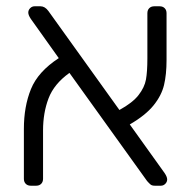

<svg xmlns="http://www.w3.org/2000/svg" viewBox="-20 -591 608 611"><path d="M512 -20Q512 -12 506 -6Q500 0 492 0H473Q464 0 459.5 -3.5Q455 -7 448 -15L201 -359Q152 -324 134.5 -278Q117 -232 117 -176V-22Q117 -12 111 -6Q105 0 95 0H78Q68 0 62 -6Q56 -12 56 -22V-181Q56 -252 78.5 -307.5Q101 -363 167 -406L78 -531Q70 -543 70 -551Q70 -559 76 -565Q82 -571 90 -571H109Q123 -571 134 -556L360 -241Q402 -264 421 -288.5Q440 -313 444.5 -338Q449 -363 449 -405V-549Q449 -559 455 -565Q461 -571 471 -571H488Q498 -571 504 -565Q510 -559 510 -549V-400Q510 -354 502 -320.5Q494 -287 468.5 -255.5Q443 -224 393 -195L504 -40Q512 -28 512 -20Z"/></svg>

Font: Hezaedrus Light
Style: Regular
Weight: 300
Designer: Hubert & Fischer
Foundry: Hubert & Fischer
Version: Version 1.10;September 3, 2019;FontCreator 11.5.0.2425 64-bi